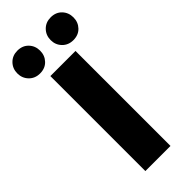

<svg xmlns="http://www.w3.org/2000/svg" viewBox="-305 -890 929 929"><g transform="rotate(-45 160.0 -425.0)"><path d="M72 0V-650H244V0ZM46 -694Q12 -694 -10 -716.5Q-32 -739 -32 -772Q-32 -805 -10 -827.5Q12 -850 46 -850Q81 -850 102.5 -827.5Q124 -805 124 -772Q124 -739 102.5 -716.5Q81 -694 46 -694ZM274 -694Q240 -694 218 -716.5Q196 -739 196 -772Q196 -805 218 -827.5Q240 -850 274 -850Q309 -850 330.5 -827.5Q352 -805 352 -772Q352 -739 330.5 -716.5Q309 -694 274 -694Z"/></g></svg>

Font: Source Sans 3 Black
Style: Regular
Weight: 900
Designer: Paul D. Hunt
Foundry: Adobe
Version: Version 3.046;hotconv 1.0.118;makeotfexe 2.5.65603